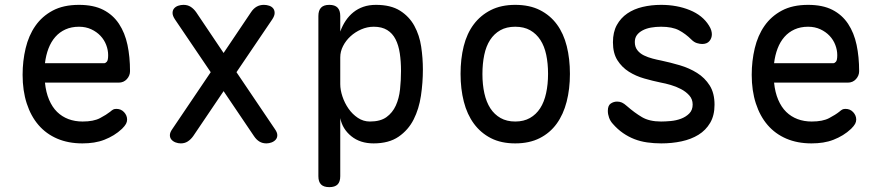

<svg xmlns="http://www.w3.org/2000/svg" viewBox="-20 -580 3640 790"><path d="M459 -132Q478 -132 490.5 -118.5Q503 -105 503 -88Q503 -79 498.5 -70.5Q494 -62 482 -50Q466 -35 448 -24Q430 -13 409.5 -5Q389 3 366.5 6.5Q344 10 319 10Q261 10 215.5 -9.5Q170 -29 138.5 -65.5Q107 -102 90 -154.5Q73 -207 73 -272Q73 -329 85.5 -381.5Q98 -434 125.5 -473.5Q153 -513 197 -536.5Q241 -560 305 -560Q365 -560 405 -539.5Q445 -519 469.5 -482Q494 -445 504.5 -395.5Q515 -346 515 -287Q515 -269 502 -254.5Q489 -240 468 -240H165Q169 -200 182 -169.5Q195 -139 215 -119.5Q235 -100 261.5 -90Q288 -80 320 -80Q365 -80 391.5 -94Q418 -108 433 -120Q441 -127 446 -129.5Q451 -132 459 -132ZM165 -320H409Q414 -320 419.5 -326Q425 -332 425 -353Q425 -374 417 -395Q409 -416 393.5 -432.5Q378 -449 355.5 -459.5Q333 -470 305 -470Q274 -470 249.5 -459Q225 -448 207.5 -428Q190 -408 179.5 -380.5Q169 -353 165 -320Z M1100 -500 953 -283 1111 -49Q1121 -35 1121 -24Q1121 -13 1114.5 -5.5Q1108 2 1097.5 6Q1087 10 1076 10Q1060 10 1047.5 2.5Q1035 -5 1025 -20L900 -205L775 -20Q765 -6 752.5 2Q740 10 724 10Q713 10 702.5 6Q692 2 685.5 -5.5Q679 -13 679 -24Q679 -35 689 -49L847 -283L700 -500Q690 -515 690 -526.5Q690 -538 696.5 -545.5Q703 -553 713.5 -556.5Q724 -560 735 -560Q752 -560 764.5 -552Q777 -544 787 -530L900 -362L1013 -530Q1023 -545 1036 -552.5Q1049 -560 1066 -560Q1077 -560 1087.5 -556.5Q1098 -553 1104 -545.5Q1110 -538 1110 -526.5Q1110 -515 1100 -500Z M1335 -560Q1358 -560 1369 -548.5Q1380 -537 1380 -514V-450Q1389 -475 1402.5 -495Q1416 -515 1434 -529.5Q1452 -544 1475 -552Q1498 -560 1527 -560Q1588 -560 1626 -536Q1664 -512 1685 -473.5Q1706 -435 1713 -388Q1720 -341 1720 -294Q1720 -240 1712 -186Q1704 -132 1682 -88.5Q1660 -45 1620 -17.5Q1580 10 1517 10Q1462 10 1425.5 -19.5Q1389 -49 1380 -94V145Q1380 168 1369 179Q1358 190 1335 190Q1312 190 1301 179Q1290 168 1290 145V-514Q1290 -537 1301 -548.5Q1312 -560 1335 -560ZM1518 -470Q1491 -470 1466 -459Q1441 -448 1422 -430.5Q1403 -413 1391.5 -390.5Q1380 -368 1380 -344V-234Q1380 -210 1389 -183Q1398 -156 1414 -133Q1430 -110 1452.5 -95Q1475 -80 1502 -80Q1545 -80 1570 -98Q1595 -116 1608.5 -145.5Q1622 -175 1626 -212.5Q1630 -250 1630 -288Q1630 -327 1625 -360.5Q1620 -394 1607.5 -418.5Q1595 -443 1573 -456.5Q1551 -470 1518 -470Z M2100 10Q2042 10 2000 -11.5Q1958 -33 1930 -71Q1902 -109 1888.5 -161.5Q1875 -214 1875 -276Q1875 -338 1888 -390Q1901 -442 1929 -479.5Q1957 -517 1999.5 -538.5Q2042 -560 2100 -560Q2159 -560 2201.5 -538.5Q2244 -517 2271.5 -479.5Q2299 -442 2312 -390Q2325 -338 2325 -276Q2325 -214 2311.5 -161.5Q2298 -109 2270.5 -71Q2243 -33 2200.5 -11.5Q2158 10 2100 10ZM2100 -80Q2135 -80 2160.5 -94.5Q2186 -109 2202.5 -134.5Q2219 -160 2227 -196.5Q2235 -233 2235 -276Q2235 -319 2227.5 -354.5Q2220 -390 2203.5 -415.5Q2187 -441 2161.5 -455.5Q2136 -470 2100 -470Q2064 -470 2038.5 -455.5Q2013 -441 1996.5 -415.5Q1980 -390 1972.5 -354Q1965 -318 1965 -275Q1965 -232 1973 -196Q1981 -160 1997.5 -134.5Q2014 -109 2039.5 -94.5Q2065 -80 2100 -80Z M2701 10Q2671 10 2643 6Q2615 2 2590.5 -7.5Q2566 -17 2543.5 -32.5Q2521 -48 2501 -71Q2491 -82 2486 -96Q2481 -110 2481 -124Q2481 -146 2493 -154Q2505 -162 2519 -162Q2530 -162 2539 -158Q2548 -154 2559 -144Q2591 -116 2621.5 -98Q2652 -80 2700 -80Q2717 -80 2739.5 -82Q2762 -84 2782 -91.5Q2802 -99 2816 -113Q2830 -127 2830 -150Q2830 -172 2816 -187.5Q2802 -203 2782 -213.5Q2762 -224 2739.5 -230.5Q2717 -237 2700 -240Q2666 -247 2631 -257Q2596 -267 2567.5 -285Q2539 -303 2520.5 -332Q2502 -361 2502 -406Q2502 -448 2518 -477Q2534 -506 2561 -524.5Q2588 -543 2624 -551.5Q2660 -560 2700 -560Q2765 -560 2818 -538.5Q2871 -517 2897 -475Q2904 -464 2906.5 -455Q2909 -446 2909 -439Q2909 -423 2899 -411Q2889 -399 2869 -399Q2860 -399 2848 -402.5Q2836 -406 2825 -417Q2801 -441 2773.5 -455.5Q2746 -470 2700 -470Q2678 -470 2658.5 -466.5Q2639 -463 2624 -455Q2609 -447 2600.5 -435.5Q2592 -424 2592 -407Q2592 -387 2602.5 -373.5Q2613 -360 2629.5 -352Q2646 -344 2665 -339Q2684 -334 2700 -331Q2738 -323 2777 -311.5Q2816 -300 2848 -280Q2880 -260 2900 -228.5Q2920 -197 2920 -149Q2920 -105 2902 -74.5Q2884 -44 2854 -25.5Q2824 -7 2784.5 1.5Q2745 10 2701 10Z M3459 -132Q3478 -132 3490.5 -118.5Q3503 -105 3503 -88Q3503 -79 3498.5 -70.5Q3494 -62 3482 -50Q3466 -35 3448 -24Q3430 -13 3409.5 -5Q3389 3 3366.5 6.5Q3344 10 3319 10Q3261 10 3215.5 -9.5Q3170 -29 3138.5 -65.5Q3107 -102 3090 -154.5Q3073 -207 3073 -272Q3073 -329 3085.5 -381.5Q3098 -434 3125.5 -473.5Q3153 -513 3197 -536.5Q3241 -560 3305 -560Q3365 -560 3405 -539.5Q3445 -519 3469.5 -482Q3494 -445 3504.5 -395.5Q3515 -346 3515 -287Q3515 -269 3502 -254.5Q3489 -240 3468 -240H3165Q3169 -200 3182 -169.5Q3195 -139 3215 -119.5Q3235 -100 3261.5 -90Q3288 -80 3320 -80Q3365 -80 3391.5 -94Q3418 -108 3433 -120Q3441 -127 3446 -129.5Q3451 -132 3459 -132ZM3165 -320H3409Q3414 -320 3419.5 -326Q3425 -332 3425 -353Q3425 -374 3417 -395Q3409 -416 3393.5 -432.5Q3378 -449 3355.5 -459.5Q3333 -470 3305 -470Q3274 -470 3249.5 -459Q3225 -448 3207.5 -428Q3190 -408 3179.5 -380.5Q3169 -353 3165 -320Z"/></svg>

Font: Maple Mono NF
Style: Regular
Weight: 400
Monospace: yes
Designer: subframe7536
Version: Version 7.000